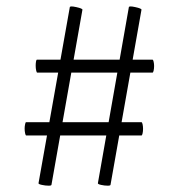

<svg xmlns="http://www.w3.org/2000/svg" viewBox="-20 -505 566 608"><path d="M134 83Q124 83 112.5 80.5Q101 78 102 75L201 -482Q201 -487 221.5 -482.5Q242 -478 241 -474L143 80Q143 83 134 83ZM321 83Q311 83 300 80.5Q289 78 290 75L388 -482Q388 -487 408.5 -482.5Q429 -478 428 -474L330 80Q330 83 321 83ZM58 -98Q58 -105 59.5 -111.5Q61 -118 62 -118H428Q430 -118 431.5 -111.5Q433 -105 433 -97Q433 -89 431.5 -82.5Q430 -76 428 -76H63Q61 -76 59.5 -83Q58 -90 58 -98ZM93 -297Q93 -304 94 -310Q95 -316 97 -316H463Q465 -316 466.5 -309.5Q468 -303 468 -296Q468 -288 466.5 -281.5Q465 -275 463 -275H98Q96 -275 94.5 -282Q93 -289 93 -297Z"/></svg>

Font: Cormorant SC Medium
Style: Regular
Weight: 500
Designer: Christian Thalmann (Catharsis Fonts)
Foundry: Catharsis Fonts
Version: Version 4.000